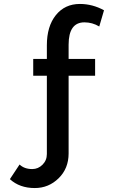

<svg xmlns="http://www.w3.org/2000/svg" viewBox="-20 -760 581 971"><path d="M30 146 79 72Q103 95 143 95Q173 95 195 73Q217 51 217 19V-377H148V-462H217V-531Q217 -627 262.5 -683.5Q308 -740 384 -740Q448 -740 506 -708L482 -626Q447 -647 407 -647Q327 -647 327 -534V-462H461V-377H327V16Q327 92 276.5 141.5Q226 191 156 191Q79 191 30 146Z"/></svg>

Font: Raleway-v4020 SemiBold
Style: Regular
Weight: 600
Designer: Matt McInerney, Pablo Impallari, Rodrigo Fuenzalida
Foundry: Matt McInerney, Pablo Impallari, Rodrigo Fuenzalida
Version: Version 4.020;PS 004.020;hotconv 1.0.88;makeotf.lib2.5.64775